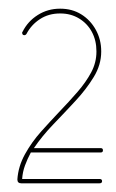

<svg xmlns="http://www.w3.org/2000/svg" viewBox="-20 -771 268 442"><path d="M209 -359Q215 -359 215 -354Q215 -349 209 -349H29Q20 -349 20 -358Q22 -388 37.5 -416Q53 -444 74.5 -468Q96 -492 115 -512Q139 -537 158.5 -559.5Q178 -582 190 -604.5Q202 -627 202 -652V-653Q202 -678 191.5 -697.5Q181 -717 162 -728.5Q143 -740 119 -740H118Q92 -740 72 -727Q52 -714 41 -693Q39 -690 36 -690Q31 -690 31 -696Q31 -697 32 -698Q44 -722 67 -736.5Q90 -751 118 -751H119Q146 -751 167 -738Q188 -725 200.5 -702.5Q213 -680 213 -653V-652Q213 -622 196 -594Q179 -566 154 -539Q129 -512 103 -485Q77 -458 58 -430H212Q217 -430 217 -425Q217 -420 212 -420H51Q43 -405 37.5 -390Q32 -375 31 -359Z"/></svg>

Font: Libertine Sup Thin
Style: Regular
Weight: 100
Designer: Bastien Sozeau
Foundry: NBR — Bastien Sozeau
Version: Version 2.003; ttfautohint (v1.8.4.7-5d5b);gftools[0.9.33]